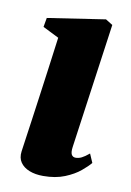

<svg xmlns="http://www.w3.org/2000/svg" viewBox="-69 -591 442 647"><g transform="rotate(10 152.0 -268.0)"><path d="M124 11Q97 11 76.8 3Q56.5 -5 46 -20.2Q35.5 -35.5 38.5 -58Q40.5 -73 44.5 -100.5Q48.5 -128 53.8 -165.8Q59 -203.5 65.5 -249.8Q72 -296 79 -348.2Q86 -400.5 93.5 -456.5L38.5 -484L44 -515.5L241.5 -545.5L265.5 -530.5L205.5 -102.5Q203 -84.5 207.2 -76.5Q211.5 -68.5 221.5 -68.5Q231.5 -68.5 241.8 -73.5Q252 -78.5 267 -91L280 -61Q270 -48.5 249.5 -31.5Q229 -14.5 197.8 -1.8Q166.5 11 124 11Z"/></g></svg>

Font: Merriweather 72pt Black
Style: Italic
Weight: 900
Italic angle: -7.8°
Version: Version 2.101